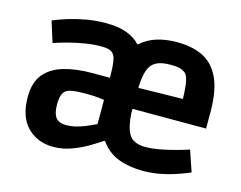

<svg xmlns="http://www.w3.org/2000/svg" viewBox="-88 -734 1109 882"><g transform="rotate(15 466.5 -293.0)"><path d="M227 13Q151 13 103 -36Q55 -85 55 -179Q55 -248 87.5 -287.5Q120 -327 178 -344Q236 -361 313 -361H397Q397 -407 393.5 -433Q390 -459 382 -469Q376 -479 363 -484.5Q350 -490 322 -490Q284 -490 245 -483.5Q206 -477 173.5 -468.5Q141 -460 121 -453.5Q101 -447 101 -447L70 -546Q70 -546 90 -554Q110 -562 144.5 -572.5Q179 -583 223 -591Q267 -599 316 -599Q374 -599 413.5 -584.5Q453 -570 478 -543H482Q516 -573 559 -586Q602 -599 653 -599Q727 -599 778 -573.5Q829 -548 856.5 -488.5Q884 -429 884 -327V-250H534V-230Q536 -196 541.5 -172.5Q547 -149 554.5 -136Q562 -123 568 -117Q580 -107 596 -101.5Q612 -96 638 -96Q667 -96 701.5 -102.5Q736 -109 767 -117Q798 -125 818 -131.5Q838 -138 838 -138L872 -38Q872 -38 853.5 -30.5Q835 -23 804 -12.5Q773 -2 734 5.5Q695 13 653 13Q588 13 536.5 -6.5Q485 -26 451 -74H446Q424 -59 389.5 -38.5Q355 -18 313 -2.5Q271 13 227 13ZM258 -99Q289 -99 319 -108.5Q349 -118 370.5 -128.5Q392 -139 397 -141V-256Q394 -257 370 -259.5Q346 -262 304 -262Q267 -262 245 -258Q223 -254 214 -246Q205 -239 199.5 -223.5Q194 -208 194 -179Q194 -137 209 -118Q224 -99 258 -99ZM535 -350 746 -354Q745 -396 741 -424.5Q737 -453 727 -468Q720 -477 704 -484Q688 -491 653 -491Q615 -491 594.5 -483Q574 -475 563 -462Q550 -447 543 -419Q536 -391 535 -350Z"/></g></svg>

Font: Ruda ExtraBold
Style: Regular
Weight: 800
Designer: Mariela Monsalve and Angelina Sanchez
Foundry: Mariela Monsalve and Angelina Sanchez
Version: Version 2.000